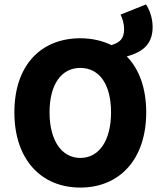

<svg xmlns="http://www.w3.org/2000/svg" viewBox="-20 -836 727 868"><path d="M343 12C520 12 641 -115 641 -328C641 -438 609 -524 553 -581C632 -602 670 -642 670 -714C670 -756 655 -794 640 -816L525 -770C533 -754 541 -730 541 -704C541 -660 521 -644 484 -632C443 -652 395 -663 343 -663C166 -663 45 -542 45 -328C45 -115 166 12 343 12ZM343 -122C258 -122 204 -202 204 -328C204 -455 258 -529 343 -529C429 -529 482 -455 482 -328C482 -202 429 -122 343 -122Z"/></svg>

Font: DAIFUKU Sans
Style: Bold
Weight: 700
Designer: Original font ‘Source Han Sans JP’ : Paul D. Hunt
Foundry: Daifuku
Version: Version 1.000